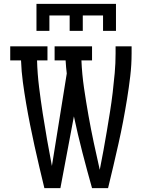

<svg xmlns="http://www.w3.org/2000/svg" viewBox="-20 -975 790 995"><path d="M169 -815V-955H581V-815H514V-895H409V-815H341V-895H236V-815ZM210 0Q197 -54 184 -109Q171 -164 159 -218.5Q147 -273 136 -328Q125 -383 115.5 -438.5Q106 -494 98.5 -549.5Q91 -605 89 -662H33V-735H226V-662H172Q174 -592 182.5 -523.5Q191 -455 201.5 -387Q212 -319 224 -251Q236 -183 249 -115L326 -594Q324 -610 322.5 -627Q321 -644 320 -662H263V-735H457V-662H402Q405 -590 415.5 -518.5Q426 -447 438.5 -376.5Q451 -306 466 -235.5Q481 -165 497 -95Q507 -145 516 -194.5Q525 -244 533.5 -294.5Q542 -345 550 -395Q558 -445 564 -495.5Q570 -546 574.5 -596.5Q579 -647 579 -698V-735H662V-698Q662 -639 655 -580Q648 -521 638.5 -462.5Q629 -404 618 -346Q607 -288 594 -230.5Q581 -173 567.5 -115Q554 -57 540 0H457Q431 -92 407 -185Q383 -278 363 -372L293 0Z"/></svg>

Font: Iosevka Plex Etoile
Style: Regular
Weight: 400
Designer: Belleve Invis
Foundry: Belleve Invis
Version: Version 25.1.1; ttfautohint (v1.8.4)